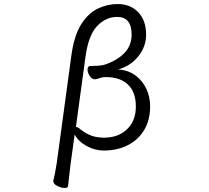

<svg xmlns="http://www.w3.org/2000/svg" viewBox="-20 -732 1040 954"><path d="M318 193Q317 202 301 202Q285 202 265 192Q245 182 245 169V165Q248 154 253 129.5Q258 105 262 78L335 -459Q349 -558 384.5 -613Q420 -668 467.5 -690Q515 -712 564 -712Q628 -712 667 -671Q706 -630 706 -560Q706 -501 667.5 -452.5Q629 -404 567 -387Q619 -383 654 -356.5Q689 -330 707.5 -290Q726 -250 726 -204Q726 -135 696 -85.5Q666 -36 614 -10Q562 16 495 16Q452 16 410.5 -6.5Q369 -29 351 -64L330 88ZM357 -100Q358 -100 358.5 -100.5Q359 -101 360 -101Q365 -101 370.5 -96.5Q376 -92 384 -86Q409 -67 435.5 -57.5Q462 -48 497 -48Q568 -48 611.5 -90Q655 -132 655 -203Q655 -274 616 -311.5Q577 -349 506 -349Q493 -349 481.5 -346Q470 -343 460 -339Q457 -338 452 -338Q436 -338 425.5 -355Q415 -372 415 -386Q415 -404 429 -404Q446 -404 468 -405.5Q490 -407 501 -411Q563 -432 598.5 -469Q634 -506 634 -560Q634 -648 562 -648Q507 -648 463.5 -603.5Q420 -559 405 -452Z"/></svg>

Font: Moon Stars Kai HW
Style: Regular
Weight: 400
Designer: GuiWonder
Version: Version 1.101